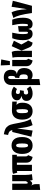

<svg xmlns="http://www.w3.org/2000/svg" viewBox="2022 -2906 1107 5192"><g transform="rotate(-90 2576.0 -309.5)"><path d="M306 18Q294 -13 287 -59Q272 -27 252.5 -10Q233 7 211 7Q194 7 178.5 -2Q163 -11 148 -34Q172 4 183 37Q194 70 194 124V206L36 222V-533H206V-153Q206 -113 228 -113Q252 -113 272 -162V-533H442V-183Q442 -78 461 0Z M977 -104 929 18Q774 -9 774 -154V-407H716V0H549V-406Q524 -405 503 -397L472 -508Q497 -521 529 -527Q561 -533 621 -533H986L987 -408H944V-168Q944 -143 951.5 -129Q959 -115 977 -104Z M1467 -266Q1467 -129 1406 -55.5Q1345 18 1238 18Q1131 18 1070.5 -53.5Q1010 -125 1010 -267Q1010 -405 1070.5 -478Q1131 -551 1239 -551Q1346 -551 1406.5 -480Q1467 -409 1467 -266ZM1184 -267Q1184 -175 1196.5 -140Q1209 -105 1238 -105Q1268 -105 1280.5 -140.5Q1293 -176 1293 -266Q1293 -357 1280.5 -392Q1268 -427 1239 -427Q1209 -427 1196.5 -391.5Q1184 -356 1184 -267Z M1822 -495Q1859 -290 1884 -198Q1909 -106 1951 -35L1789 18Q1753 -59 1735 -145.5Q1717 -232 1699 -401L1642 18L1475 -15L1604 -532H1656Q1642 -586 1614 -609.5Q1586 -633 1523 -645L1542 -760Q1626 -746 1680 -720.5Q1734 -695 1769.5 -641.5Q1805 -588 1822 -495Z M2425 -409 2334 -417Q2367 -392 2381 -354Q2395 -316 2395 -258Q2395 -127 2334 -54.5Q2273 18 2166 18Q2059 18 1998.5 -53.5Q1938 -125 1938 -267Q1938 -395 2000 -468Q2062 -541 2183 -541Q2270 -541 2404 -533L2425 -532ZM2221 -258Q2221 -381 2203 -420Q2168 -419 2148.5 -406Q2129 -393 2120.5 -360.5Q2112 -328 2112 -266Q2112 -203 2117.5 -168Q2123 -133 2134.5 -119Q2146 -105 2166 -105Q2196 -105 2208.5 -139.5Q2221 -174 2221 -258Z M2829 -488 2766 -404Q2719 -434 2678 -434Q2656 -434 2643.5 -420Q2631 -406 2631 -380Q2631 -325 2683 -325H2733L2717 -220H2676Q2645 -220 2631.5 -205Q2618 -190 2618 -161Q2618 -102 2675 -102Q2696 -102 2718.5 -110Q2741 -118 2771 -137L2840 -46Q2762 18 2645 18Q2557 18 2500.5 -25Q2444 -68 2444 -144Q2444 -202 2476 -236Q2508 -270 2577 -283Q2460 -310 2460 -403Q2460 -470 2512.5 -510.5Q2565 -551 2649 -551Q2751 -551 2829 -488Z M3333 -208Q3333 -138 3309 -87Q3285 -36 3242.5 -9Q3200 18 3146 18Q3085 18 3034 -15V201L2872 224V-547Q2872 -653 2930.5 -707Q2989 -761 3082 -761Q3181 -761 3233 -709.5Q3285 -658 3285 -569Q3285 -499 3258.5 -460Q3232 -421 3169 -406Q3333 -386 3333 -208ZM3162 -223Q3162 -286 3139.5 -313.5Q3117 -341 3085 -341H3063L3071 -455H3081Q3100 -455 3110 -478Q3120 -501 3120 -555Q3120 -605 3110 -624Q3100 -643 3078 -643Q3055 -643 3044.5 -622.5Q3034 -602 3034 -548V-123Q3055 -111 3089 -111Q3123 -111 3142.5 -136Q3162 -161 3162 -223Z M3552 -168Q3552 -143 3559.5 -129Q3567 -115 3585 -104L3537 18Q3382 -10 3382 -154V-533H3552ZM3403 -843 3565 -831 3519 -596H3414Z M3969 -286 4046 -145Q4054 -130 4061 -122Q4068 -114 4079 -109L4020 18Q3971 13 3938.5 -8.5Q3906 -30 3884 -86L3803 -281L3924 -547L4072 -488ZM3799 -361V0H3629V-388Q3629 -467 3614 -525L3768 -546Q3785 -514 3792 -475.5Q3799 -437 3799 -361Z M4693 -243Q4693 -110 4648.5 -46Q4604 18 4523 18Q4466 18 4432.5 -9.5Q4399 -37 4389 -97Q4376 -36 4344.5 -9Q4313 18 4259 18Q4087 18 4087 -243Q4087 -404 4139 -533H4289Q4271 -451 4261 -384Q4251 -317 4251 -252Q4251 -166 4259.5 -136Q4268 -106 4287 -106Q4302 -106 4308.5 -118Q4315 -130 4315 -165V-355L4465 -375V-165Q4465 -132 4471.5 -119Q4478 -106 4493 -106Q4506 -106 4513.5 -116.5Q4521 -127 4525 -158.5Q4529 -190 4529 -252Q4529 -317 4519 -384Q4509 -451 4491 -533H4641Q4693 -401 4693 -243Z M4924 -135 4989 -550 5152 -517 5016 0H4820Q4768 -394 4685 -500L4836 -551Q4867 -506 4891 -400Q4915 -294 4924 -135Z"/></g></svg>

Font: Fira Sans Extra Condensed ExtraBold
Style: Regular
Weight: 800
Width: 1
Designer: Carrois Corporate & Edenspiekermann AG
Foundry: Carrois Corporate GbR & Edenspiekermann AG
Version: Version 4.203